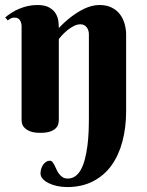

<svg xmlns="http://www.w3.org/2000/svg" viewBox="-20 -527 590 773"><path d="M337.9 -389.2Q337.9 -396 335.9 -403.1Q334 -410.2 329.8 -416Q325.7 -421.9 319.3 -425.5Q313 -429.2 304.2 -429.2Q290 -429.2 275.9 -421.6Q261.7 -414.1 250 -404.3Q238.3 -394.5 229.5 -384.8Q220.7 -375 216.8 -370.1V-43.9Q216.8 -37.6 214.8 -28.6Q212.9 -19.5 205.3 -11.5Q197.8 -3.4 182.9 2.2Q168 7.8 142.1 7.8Q116.2 7.8 101.3 1.7Q86.4 -4.4 78.6 -12.7Q70.8 -21 68.8 -29.8Q66.9 -38.6 66.9 -43.9V-420.9Q66.9 -435.1 60.3 -445.6Q53.7 -456.1 38.1 -456.1Q29.8 -456.1 23.9 -453.1Q18.1 -450.2 11.2 -444.8L1 -457Q12.2 -466.3 26.1 -475.3Q40 -484.4 56.2 -491.2Q72.3 -498 90.8 -502.4Q109.4 -506.8 129.9 -506.8Q161.6 -506.8 179.2 -496.3Q196.8 -485.8 205.1 -471.2Q213.4 -456.5 215.1 -440.7Q216.8 -424.8 216.8 -414.1Q241.2 -439.9 268.1 -460.4Q279.8 -469.2 293 -477.5Q306.2 -485.8 320.3 -492.4Q334.5 -499 349.6 -502.9Q364.7 -506.8 379.9 -506.8Q409.7 -506.8 430.2 -496.3Q450.7 -485.8 463.4 -468.8Q476.1 -451.7 481.9 -430.2Q487.8 -408.7 487.8 -387.2V-80.1Q487.8 -13.7 472.9 42.5Q458 98.6 428.5 139.4Q398.9 180.2 354.2 203.1Q309.6 226.1 250 226.1Q229.5 226.1 210.2 221.9Q190.9 217.8 176 210.4Q161.1 203.1 152.1 193.1Q143.1 183.1 143.1 170.9Q143.1 162.1 145.8 153.1Q148.4 144 153.3 136.7Q158.2 129.4 165.3 124.8Q172.4 120.1 181.2 120.1Q187 120.1 191.4 125.5Q195.8 130.9 199.7 138.7Q203.6 146.5 207.8 156Q211.9 165.5 218 173.3Q224.1 181.2 232.4 186.5Q240.7 191.9 252.9 191.9Q270.5 191.9 283.9 181.9Q297.4 171.9 306.6 154.3Q315.9 136.7 322 112.8Q328.1 88.9 331.8 61.5Q335.4 34.2 336.7 4.4Q337.9 -25.4 337.9 -55.2Z"/></svg>

Font: Berkshire Swash
Style: Regular
Weight: 700
Designer: Astigmatic (AOETI)
Foundry: Astigmatic (AOETI)
Version: Version 1.000